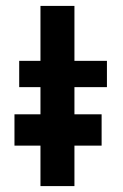

<svg xmlns="http://www.w3.org/2000/svg" viewBox="-20 -630 415 650"><path d="M117 -610H232V-424H342V-335H232V0H117V-335H45V-424H117ZM29 -243H324V-137H29Z"/></svg>

Font: Reem Kufi Medium
Style: Regular
Weight: 500
Designer: Khaled Hosny
Version: Version 1.001